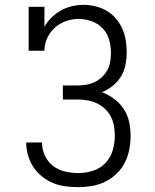

<svg xmlns="http://www.w3.org/2000/svg" viewBox="-20 -763 640 791"><path d="M303 8Q276 8 249.5 4.5Q223 1 198.5 -9Q174 -19 153 -36Q132 -53 117.5 -75Q103 -97 95.5 -123Q88 -149 88 -175V-176H153Q153 -148 165 -122Q177 -96 198.5 -79.5Q220 -63 247.5 -56.5Q275 -50 303 -50Q333 -50 363 -59.5Q393 -69 414 -91Q435 -113 444 -143Q453 -173 453 -204Q453 -224 449.5 -244.5Q446 -265 436.5 -283Q427 -301 412 -315Q397 -329 379 -337.5Q361 -346 340.5 -349.5Q320 -353 300 -353H239V-411H300Q318 -411 336 -414Q354 -417 370.5 -425Q387 -433 400.5 -446Q414 -459 422.5 -475Q431 -491 434 -509Q437 -527 437 -545Q437 -573 429.5 -599.5Q422 -626 403 -646Q384 -666 358 -675.5Q332 -685 304 -685Q277 -685 251.5 -676Q226 -667 206 -649Q186 -631 174.5 -606Q163 -581 163 -554H98V-735H163V-653Q175 -674 192.5 -691Q210 -708 231.5 -720Q253 -732 276.5 -737.5Q300 -743 324 -743Q349 -743 373.5 -737Q398 -731 419.5 -718.5Q441 -706 457.5 -686.5Q474 -667 484 -644.5Q494 -622 498 -597Q502 -572 502 -548Q502 -522 497 -496Q492 -470 478.5 -448Q465 -426 444.5 -409.5Q424 -393 400 -383Q427 -373 450.5 -355.5Q474 -338 490 -313.5Q506 -289 512 -260.5Q518 -232 518 -203Q518 -174 512.5 -146Q507 -118 494 -92.5Q481 -67 460 -47Q439 -27 413.5 -14.5Q388 -2 359.5 3Q331 8 303 8Z"/></svg>

Font: Iosevka Etoile Light
Style: Regular
Weight: 300
Designer: Belleve Invis
Foundry: Belleve Invis
Version: Version 25.0.1; ttfautohint (v1.8.4)